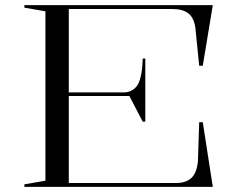

<svg xmlns="http://www.w3.org/2000/svg" viewBox="-20 -728 934 748"><path d="M75 0V-10L157 -24V-684L75 -698V-708H809L770 -472H756L741 -621Q735 -660 713 -676.5Q691 -693 651 -693H248V-368H463Q477 -368 489 -373.5Q501 -379 510 -389Q521 -400 528 -429Q535 -458 536 -500H546V-254H536L484 -354H248V-15H665Q704 -15 725 -34Q746 -53 751 -98L756 -252H770L809 0Z"/></svg>

Font: Kalnia SemiExpanded Light
Style: Regular
Weight: 300
Width: 6
Designer: Frida Medrano
Foundry: Frida Medrano
Version: Version 1.105